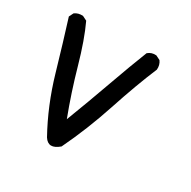

<svg xmlns="http://www.w3.org/2000/svg" viewBox="-121 -458 741 744"><g transform="rotate(30 250.0 -86.5)"><path d="M167 147.5Q107.4 40 71.3 -84Q35.2 -208 5.9 -300.8L15.6 -320.3Q31.2 -332 52.7 -330.1L72.3 -320.3Q103.5 -253.9 132.3 -151.9Q161.1 -49.8 198.2 47.9Q237.3 -53.7 272.9 -153.8Q308.6 -253.9 337.9 -328.1Q353.5 -341.8 375 -339.8L394.5 -330.1Q406.2 -314.5 404.3 -293Q365.2 -200.2 325.7 -80.1Q286.1 40 233.4 149.4Q191.4 185.5 167 147.5Z"/></g></svg>

Font: JasonHandwriting1
Style: Regular
Weight: 400
Version: Version 1.48.20